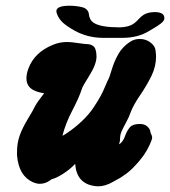

<svg xmlns="http://www.w3.org/2000/svg" viewBox="-20 -653 600 677"><path d="M525.4 -610.4Q559.6 -610.4 559.6 -588.9Q559.6 -584 556.6 -579.6Q553.7 -575.2 547.4 -570.3Q541 -565.4 535.2 -561.5Q529.3 -557.6 520 -552.2Q510.7 -546.9 505.9 -543.9Q466.8 -519.5 411.1 -519.5Q406.2 -519.5 396 -519.5Q385.7 -519.5 379.9 -519.5H377.9Q372.1 -519.5 366.2 -519.5Q360.4 -519.5 354.5 -519.5Q348.6 -519.5 344.7 -519.5Q289.1 -519.5 243.2 -544.9Q216.8 -559.6 202.1 -572.8Q187.5 -585.9 180.7 -604.5Q179.7 -606.4 179.7 -607.9Q179.7 -609.4 179.2 -610.8Q178.7 -612.3 178.7 -613.3Q178.7 -632.8 224.6 -632.8Q248 -632.8 268.6 -627.9Q281.2 -625 287.1 -617.7Q293 -610.4 293.5 -602.5Q293.9 -594.7 298.3 -585.9Q302.7 -577.1 312.5 -571.3Q337.9 -556.6 400.4 -556.6Q418 -556.6 434.6 -561.5Q452.1 -566.4 468.8 -585.4Q485.4 -604.5 505.9 -608.4Q516.6 -610.4 525.4 -610.4ZM402.3 -145.5Q414.1 -154.3 420.9 -173.3Q427.7 -192.4 438 -204.1Q448.2 -215.8 471.7 -215.8H476.6Q491.2 -214.8 500 -206.5Q508.8 -198.2 509.8 -190.4L511.7 -182.6Q519.5 -169.9 514.6 -159.2Q501 -121.1 473.6 -88.4Q446.3 -55.7 425.8 -41L406.2 -27.3Q404.3 -26.4 377.4 -11.2Q350.6 3.9 327.1 3.9Q318.4 3.9 313.5 2.9Q250 -5.9 245.1 -75.2Q226.6 -55.7 202.1 -40Q177.7 -24.4 163.1 -21.5Q162.1 -21.5 155.8 -16.6Q149.4 -11.7 140.1 -8.3Q130.9 -4.9 120.1 -4.9Q109.4 -4.9 95.7 -10.7Q45.9 -33.2 40 -105.5V-117.2Q40 -148.4 49.3 -174.8Q58.6 -201.2 78.1 -233.4Q97.7 -265.6 103.5 -278.3Q110.4 -292 135.7 -324.2Q114.3 -327.1 98.6 -335Q73.2 -347.7 73.2 -377Q73.2 -392.6 80.1 -411.1Q101.6 -468.8 167 -495.1Q190.4 -504.9 216.8 -504.9Q231.4 -504.9 256.3 -501Q281.2 -497.1 293 -497.1Q311.5 -494.1 316.4 -479.5Q320.3 -467.8 320.3 -454.1Q320.3 -426.8 296.4 -388.7Q272.5 -350.6 269.5 -341.8Q258.8 -308.6 235.4 -264.2Q211.9 -219.7 200.2 -174.8Q203.1 -174.8 215.8 -183.6Q245.1 -203.1 269.5 -226.6Q293.9 -250 309.6 -273.4Q325.2 -296.9 334.5 -314Q343.8 -331.1 351.1 -349.1Q358.4 -367.2 359.4 -368.2Q365.2 -377 373.5 -405.8Q381.8 -434.6 396.5 -460.9Q411.1 -487.3 437.5 -504.9Q453.1 -515.6 472.7 -515.6Q494.1 -515.6 510.3 -503.4Q526.4 -491.2 528.3 -476.6Q530.3 -460.9 530.3 -454.1Q530.3 -418.9 514.2 -385.7Q498 -352.5 474.1 -317.4Q450.2 -282.2 441.4 -258.8Q434.6 -239.3 424.3 -220.7Q414.1 -202.1 408.7 -189.9Q403.3 -177.7 403.3 -163.1Q403.3 -155.3 400.4 -146.5Q399.4 -144.5 399.9 -144.5Q400.4 -144.5 402.3 -145.5Z"/></svg>

Font: Essays1743
Style: BoldItalic
Weight: 700
Italic angle: -10°
Designer: Based on the typeface in a 1743 English translation of the essays of Montaigne.  PostScript/TrueType font designed by Jo
Version: Version 002.100